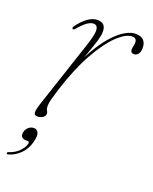

<svg xmlns="http://www.w3.org/2000/svg" viewBox="-143 -501 605 759"><g transform="rotate(20 159.5 -121.5)"><path d="M54.5 -365.5Q50 -368.5 54.5 -375.5Q73.5 -402.5 94.5 -417.5Q115.5 -432.5 135.5 -432.5Q170.5 -432.5 170.5 -396Q170.5 -381.5 163.8 -357.5Q157 -333.5 135.5 -274.5Q174 -350.5 217 -391.5Q260 -432.5 296 -432.5Q340.5 -432.5 340.5 -388Q340.5 -373 333.5 -363.8Q326.5 -354.5 316 -354.5Q301.5 -354.5 301.5 -369Q301.5 -377 303.5 -383.5Q305.5 -390 305.5 -399Q305.5 -418 286.5 -418Q260 -418 224.5 -384.2Q189 -350.5 152 -284.8Q115 -219 84.5 -123.5Q74 -90 69.8 -74Q65.5 -58 65.5 -46Q65.5 -32.5 69.5 -27.5Q73.5 -22.5 73.5 -15Q73.5 -5.5 63.8 1Q54 7.5 41 7.5Q27.5 7.5 27 -4.5Q26.5 -16.5 37 -48L130.5 -329.5Q146 -377.5 143.8 -395.5Q141.5 -413.5 125 -413.5Q114 -413.5 100 -404Q86 -394.5 64.5 -369.5Q58.5 -362.5 54.5 -365.5ZM30.5 111.5Q17.5 111.5 12.5 103.5Q7.5 95.5 10.5 84Q14 71 23.5 63Q33 55 45 55Q58.5 55 64 67.2Q69.5 79.5 62.5 106.5Q54.5 138 33.5 159Q12.5 180 -13.5 187.5Q-21 190 -22.5 185.5Q-22.5 180 -16 178.5Q7 171.5 23.5 155.2Q40 139 44.5 122Q47 111.5 38.5 111.5Z"/></g></svg>

Font: Fraunces 144pt S050 Thin
Style: Italic
Weight: 100
Italic angle: -16°
Version: Version 1.000; ttfautohint (v1.8.3)